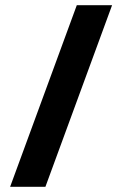

<svg xmlns="http://www.w3.org/2000/svg" viewBox="-20 -720 470 740"><path d="M19 0H155L412 -700H276Z"/></svg>

Font: Vanilla Cream ExtraBold
Style: Regular
Weight: 800
Designer: Jeremy Tribby, Jinavaṁso
Foundry: Tribby Type
Version: Version 1.422;Glyphs 3.1.2 (3151)